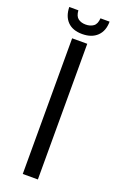

<svg xmlns="http://www.w3.org/2000/svg" viewBox="-161 -884 591 931"><g transform="rotate(20 134.5 -419.0)"><path d="M233 -838Q233 -790 205 -763Q177 -736 128 -736Q79 -736 52.5 -763Q26 -790 25 -838H72Q74 -808 89.5 -796.5Q105 -785 128 -785Q152 -785 168 -796.5Q184 -808 186 -838ZM90 -700H168V0H90Z"/></g></svg>

Font: Bebas Neue Regular
Style: Regular
Weight: 400
Designer: Ryoichi Tsunekawa & LGV (GE)
Foundry: Free Software Foundation, Inc.
Version: Version 1.003 August 13, 2016